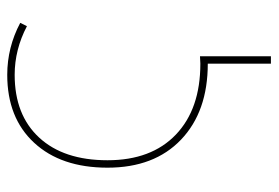

<svg xmlns="http://www.w3.org/2000/svg" viewBox="-136 -434 750 517"><g transform="rotate(-90 238.5 -175.0)"><path d="M326 -10Q330 -10 336 -10.5Q342 -11 346 -11V180H326V10Q197 10 121.5 -62Q46 -134 46 -260Q46 -385 113 -457.5Q180 -530 296 -530Q370 -530 436 -495L427 -477Q364 -510 296 -510Q188 -510 127 -444Q66 -378 66 -260Q66 -142 135 -76Q204 -10 326 -10Z"/></g></svg>

Font: Mplus 1p Thin
Style: Regular
Weight: 250
Version: Version 1.061